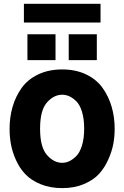

<svg xmlns="http://www.w3.org/2000/svg" viewBox="-20 -970 651 1008"><path d="M124 -654.3V-790H271.5V-654.3ZM105.5 -851.6V-950.2H507.8V-851.6ZM340.8 -654.3V-790H488.3V-654.3ZM190.4 -293.9Q190.4 -197.3 226.6 -156.2Q262.7 -115.2 306.6 -115.2Q325.2 -115.2 343.3 -123.5Q361.3 -131.8 379.9 -149.9Q398.4 -168 410.2 -205.6Q421.9 -243.2 421.9 -293.9Q421.9 -345.7 410.6 -382.8Q399.4 -419.9 380.4 -438.5Q361.3 -457 343.3 -464.8Q325.2 -472.7 306.6 -472.7Q262.7 -472.7 226.6 -432.1Q190.4 -391.6 190.4 -293.9ZM30.3 -293.9Q30.3 -354.5 45.9 -408.7Q61.5 -462.9 93.3 -507.8Q125 -552.7 180.2 -579.1Q235.4 -605.5 306.6 -605.5Q377.9 -605.5 432.6 -579.1Q487.3 -552.7 519 -507.8Q550.8 -462.9 566.4 -408.7Q582 -354.5 582 -293.9Q582 -254.9 575.2 -216.3Q568.4 -177.7 549.3 -134.3Q530.3 -90.8 501 -58.1Q471.7 -25.4 421.4 -3.9Q371.1 17.6 306.6 17.6Q243.2 17.6 193.4 -2.9Q143.6 -23.4 113.3 -55.2Q83 -86.9 64 -129.4Q44.9 -171.9 37.6 -211.9Q30.3 -252 30.3 -293.9Z"/></svg>

Font: Gothic A1 Black
Style: Regular
Weight: 900
Version: Version 2.50